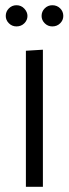

<svg xmlns="http://www.w3.org/2000/svg" viewBox="-20 -714 264 734"><path d="M79 0V-520L144 -524V0ZM43 -613Q26 -613 14 -625Q2 -637 2 -653Q2 -670 14 -682Q26 -694 43 -694Q61 -694 73 -681Q85 -668 85 -653Q85 -637 73 -625Q61 -613 43 -613ZM180 -613Q163 -613 151 -625Q139 -637 139 -653Q139 -670 151 -682Q163 -694 180 -694Q198 -694 210 -682Q222 -670 222 -653Q222 -637 210 -625Q198 -613 180 -613Z"/></svg>

Font: Murecho Thin Light
Style: Regular
Weight: 300
Version: Version 1.010